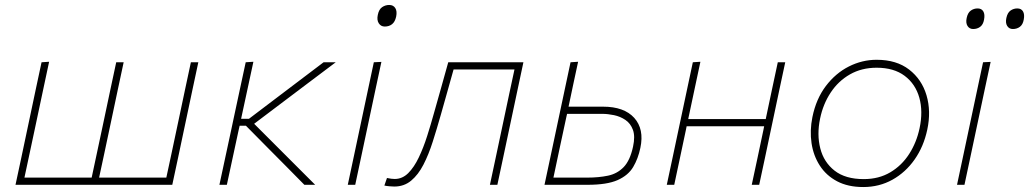

<svg xmlns="http://www.w3.org/2000/svg" viewBox="-20 -745 4148 774"><path d="M42.5 0Q54.5 -56.5 65.8 -108.8Q77 -161 89.5 -221L100 -270.5Q113 -332 124.2 -385Q135.5 -438 147.5 -494L178 -496Q166 -439.5 154.5 -385.8Q143 -332 130 -270.5L119.5 -221Q108 -167.5 98.5 -122.5Q89 -77.5 78.5 -29H349.5Q360 -77.5 369.5 -122.5Q379 -167.5 390.5 -221L401 -270.5Q414 -332 425.2 -385Q436.5 -438 448.5 -494H478.5Q466.5 -438 455.2 -385Q444 -332 431 -270.5L420.5 -221Q409 -167 399.5 -122Q390 -77 379.5 -29H650.5Q661 -77 670.5 -122Q680 -167 691.5 -221L702 -270.5Q715 -332 726.2 -385Q737.5 -438 749.5 -494H779.5Q767.5 -438 756.2 -385Q745 -332 732 -270.5L721.5 -221Q709 -161 697.8 -108.8Q686.5 -56.5 674.5 0Z M864.5 0Q876.5 -56.5 887.8 -108.5Q899 -160.5 912 -221L922.5 -270.5Q935.5 -331.5 947 -384.8Q958.5 -438 970.5 -494L1001.5 -496Q989.5 -440 977.8 -386Q966 -332 953 -271L952 -266H983.5L1089 -346Q1138 -383 1187 -420.2Q1236 -457.5 1284.5 -494H1333.5Q1277 -451.5 1220.2 -408.8Q1163.5 -366 1106.5 -323L1004.5 -246L1250.5 0H1207Q1170.5 -37 1134.5 -73.5Q1098.5 -110 1061.5 -147L971.5 -238H946L942 -220.5Q929 -160 917.8 -108.2Q906.5 -56.5 894.5 0Z M1382 0Q1394 -56.5 1405 -108Q1416 -159.5 1429 -221L1439.5 -270.5Q1452.5 -332 1463.8 -385Q1475 -438 1487 -494L1517.5 -495.5Q1505 -438 1494 -385.8Q1483 -333.5 1469.5 -270.5L1459 -221Q1446 -159.5 1435 -108Q1424 -56.5 1412 0ZM1531 -638Q1515.5 -638 1507 -651Q1498.5 -664 1503 -685Q1507.5 -707.5 1520.5 -716.2Q1533.5 -725 1549 -725Q1565.5 -725 1573.5 -712.5Q1581.5 -700 1577 -678Q1572.5 -657 1560.5 -647.5Q1548.5 -638 1531 -638Z M1569.5 7Q1563 7 1550.5 6Q1538 5 1529.5 3L1540 -27.5Q1548 -25.5 1557 -24.5Q1566 -23.5 1571 -23.5Q1602 -23.5 1625.8 -47.2Q1649.5 -71 1668.2 -110.2Q1687 -149.5 1702 -196.8Q1717 -244 1730 -291Q1744.5 -341.5 1758.8 -393Q1773 -444.5 1787 -494H2090Q2078 -438 2066.8 -385Q2055.5 -332 2042.5 -270.5L2032 -221Q2019.5 -161 2008.2 -108.8Q1997 -56.5 1985 0H1955Q1967 -56.5 1978.2 -108.8Q1989.5 -161 2002 -221L2012.5 -270.5Q2024 -325.5 2033.8 -371Q2043.5 -416.5 2054 -465H1808.5Q1796 -419.5 1783.2 -374.8Q1770.5 -330 1757 -282Q1741 -225.5 1724.5 -173.8Q1708 -122 1687 -81.2Q1666 -40.5 1637.5 -16.8Q1609 7 1569.5 7Z M2175 0Q2187 -56.5 2198.2 -108.8Q2209.5 -161 2222 -221L2232.5 -270.5Q2245.5 -332 2256.8 -385Q2268 -438 2280 -494L2310.5 -496Q2300.5 -450 2291.2 -406.2Q2282 -362.5 2272 -315H2411Q2496 -315 2536.8 -269.8Q2577.5 -224.5 2561.5 -149Q2552.5 -105.5 2532.5 -71.8Q2512.5 -38 2469.8 -19Q2427 0 2348.5 0ZM2211 -29H2347.5Q2393.5 -29 2430.8 -36.8Q2468 -44.5 2494 -71.2Q2520 -98 2532 -154Q2541 -195.5 2531.5 -221.5Q2522 -247.5 2501.2 -261.5Q2480.5 -275.5 2455.2 -280.8Q2430 -286 2408 -286H2266L2262.5 -270.5Q2248.5 -205.5 2236.2 -148Q2224 -90.5 2211 -29Z M2668 0Q2680 -56.5 2691.2 -108.8Q2702.5 -161 2715 -221L2725.5 -270.5Q2738.5 -332 2749.8 -385Q2761 -438 2773 -494L2803.5 -496Q2791.5 -439.5 2780 -385.8Q2768.5 -332 2755.5 -270.5L2754.5 -265H3067L3068 -270.5Q3081 -332 3092.2 -385Q3103.5 -438 3115.5 -494H3145.5Q3133.5 -438 3122.2 -385Q3111 -332 3098 -270.5L3087.5 -221Q3075 -161 3063.8 -108.8Q3052.5 -56.5 3040.5 0H3010.5Q3022.5 -56.5 3033.8 -108.8Q3045 -161 3057.5 -221L3060.5 -236H2748L2745 -221Q2732.5 -161 2721.2 -108.8Q2710 -56.5 2698 0Z M3460 9Q3398.5 9 3354.5 -14.2Q3310.5 -37.5 3284.8 -77.5Q3259 -117.5 3251.5 -168Q3244 -218.5 3255 -273Q3270 -346.5 3309.2 -398.2Q3348.5 -450 3402 -477Q3455.5 -504 3514 -504Q3594 -504 3645 -464.5Q3696 -425 3715 -360.8Q3734 -296.5 3718 -222Q3703.5 -154 3667 -102Q3630.5 -50 3577.5 -20.5Q3524.5 9 3460 9ZM3462 -23Q3523 -23 3569.2 -50.5Q3615.5 -78 3645.2 -124.5Q3675 -171 3687 -228Q3701.5 -296 3686 -351.2Q3670.5 -406.5 3627 -439.2Q3583.5 -472 3514 -472Q3453.5 -472 3406.5 -445.2Q3359.5 -418.5 3328.8 -372Q3298 -325.5 3286 -267Q3272.5 -202.5 3286.8 -146.8Q3301 -91 3344.5 -57Q3388 -23 3462 -23Z M3838 0Q3850 -56.5 3861 -108Q3872 -159.5 3885 -221L3895.5 -270.5Q3908.5 -332 3919.8 -385Q3931 -438 3943 -494L3973.5 -495.5Q3961 -438 3950 -385.8Q3939 -333.5 3925.5 -270.5L3915 -221Q3902 -159.5 3891 -108Q3880 -56.5 3868 0ZM4063 -628Q4048 -628 4040.2 -640.5Q4032.5 -653 4037 -673Q4041.5 -694 4053.8 -702.5Q4066 -711 4081 -711Q4097 -711 4104 -699Q4111 -687 4107 -666Q4103.5 -646 4091.5 -637Q4079.5 -628 4063 -628ZM3903 -628Q3888 -628 3880.2 -640.5Q3872.5 -653 3877 -673Q3881.5 -694 3893.8 -702.5Q3906 -711 3921 -711Q3937 -711 3944 -699Q3951 -687 3947 -666Q3943.5 -646 3931.5 -637Q3919.5 -628 3903 -628Z"/></svg>

Font: Commissioner Thin
Style: Italic
Weight: 100
Italic angle: -12°
Designer: Kostas Bartsokas
Foundry: Kostas Bartsokas
Version: Version 1.000; ttfautohint (v1.8.3)